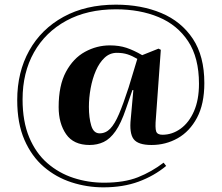

<svg xmlns="http://www.w3.org/2000/svg" viewBox="-20 -606 954 825"><path d="M424 199Q354 199 287.5 177.5Q221 156 168.5 111Q116 66 85 -5Q54 -76 54 -176Q54 -296 105.5 -388.5Q157 -481 252.5 -533.5Q348 -586 478 -586Q587 -586 673 -550Q759 -514 808.5 -439.5Q858 -365 858 -249Q858 -159 826.5 -100Q795 -41 743.5 -12Q692 17 631 17Q573 17 554 -8.5Q535 -34 542 -97L553 -219H549L521 -138Q500 -76 476.5 -42.5Q453 -9 425.5 4Q398 17 365 17Q296 17 264 -29.5Q232 -76 232 -146Q232 -239 263.5 -297.5Q295 -356 345.5 -383.5Q396 -411 452 -411Q492 -411 523.5 -400.5Q555 -390 591 -369L661 -397L671 -392L650 -100Q646 -56 651 -41.5Q656 -27 678 -27Q720 -27 756 -53Q792 -79 813.5 -128Q835 -177 835 -246Q835 -358 788.5 -428.5Q742 -499 661.5 -532.5Q581 -566 478 -566Q355 -566 265 -517Q175 -468 126 -381Q77 -294 77 -179Q77 -84 105.5 -16Q134 52 183.5 95Q233 138 296 158.5Q359 179 427 179Q514 179 573 155.5Q632 132 683 93L694 107Q642 150 575.5 174.5Q509 199 424 199ZM408 -33Q434 -33 453.5 -53Q473 -73 491.5 -116.5Q510 -160 533 -231L570 -353Q548 -366 528 -372.5Q508 -379 482 -379Q452 -379 429.5 -358Q407 -337 392 -302.5Q377 -268 369.5 -227Q362 -186 362 -147Q362 -100 372 -66.5Q382 -33 408 -33Z"/></svg>

Font: Literata 72pt
Style: Bold
Weight: 700
Designer: Latin by Veronika Burian and Jose Scaglione. Greek by Irene Vlachou. Cyrillic by Vera Evstafieva.
Foundry: TypeTogether
Version: Version 3.002